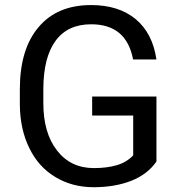

<svg xmlns="http://www.w3.org/2000/svg" viewBox="-20 -741 721 770"><path d="M607.4 -93.3V-354H349.6V-277.8H514.2V-118.2C497.1 -99.6 475.1 -86.4 448.7 -78.6C422.4 -70.8 391.6 -66.9 356.4 -66.9C294.4 -66.9 245.1 -90.3 208.5 -137.7C171.9 -184.6 153.8 -248 153.8 -327.6V-385.7C154.3 -469.2 170.4 -533.2 203.1 -577.6C235.4 -621.6 282.7 -643.6 345.7 -643.6C439.9 -643.6 496.1 -596.7 513.7 -502.4H607.4C597.2 -572.3 569.8 -626 524.4 -664.1C479 -701.7 419.4 -720.7 345.2 -720.7C254.9 -720.7 184.6 -691.4 134.8 -632.3C84.5 -573.2 59.6 -490.2 59.6 -383.3V-321.3C60.1 -255.4 72.8 -197.3 97.7 -147C122.1 -96.7 156.7 -58.1 201.7 -31.2C246.6 -3.9 297.9 9.8 356 9.8C413.1 9.8 463.4 1 506.8 -16.1C549.8 -33.2 583.5 -58.6 607.4 -93.3Z"/></svg>

Font: Vazir
Style: Regular
Weight: 400
Designer: Saber Rastikerdar
Foundry: Saber Rastikerdar
Version: Version 27.002;January 24, 2021;FontCreator 13.0.0.2683 64-b